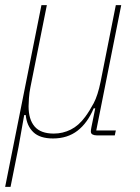

<svg xmlns="http://www.w3.org/2000/svg" viewBox="-29 -526 544 746"><path d="M-9 200 132 -506H153L89 -186Q85 -166 83.5 -145Q82 -124 82 -113Q82 -62 105.5 -34.5Q129 -7 180 -7Q215 -7 246 -22.5Q277 -38 302 -72Q319 -95 335 -125Q351 -155 362 -209L421 -506H442L345 -19H421L417 0H347Q337 0 330.5 -3.5Q324 -7 324 -15Q324 -21 326 -31L341 -105H335Q311 -48 272 -18Q233 12 177 12Q126 12 100.5 -12.5Q75 -37 71 -79H65L43 45L12 200Z"/></svg>

Font: IBM Plex Sans Cond Thin
Style: Italic
Weight: 100
Width: 3
Italic angle: -11°
Designer: Mike Abbink, Paul van der Laan, Pieter van Rosmalen
Foundry: Bold Monday
Version: Version 1.3